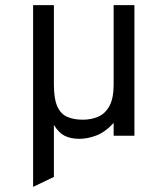

<svg xmlns="http://www.w3.org/2000/svg" viewBox="-20 -531 656 751"><path d="M109.5 200V-511H190.8V-201.2Q190.8 -144 204.5 -114.2Q218.2 -84.4 243.6 -73.6Q268.9 -62.8 304 -62.8Q338.4 -62.8 365.6 -75.2Q392.9 -87.8 408.7 -117.7Q424.5 -147.6 424.5 -199.2V-511H505.8V0H424.5V-50.2Q391 -13.8 356.4 -0.9Q321.9 12 290.8 12Q256.6 12 233.4 0.4Q210.1 -11.1 190.8 -42.2V161Z"/></svg>

Font: Overpass Mono Light
Style: Regular
Weight: 300
Monospace: yes
Designer: Delve Withrington, Dave Bailey
Foundry: Delve Fonts LLC
Version: Version 4.000